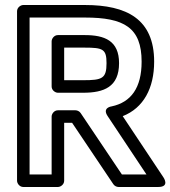

<svg xmlns="http://www.w3.org/2000/svg" viewBox="-20 -721 680 766"><path d="M545 -475C545 -370.6 502.7 -312.7 424.9 -296.5C424.9 -296.5 386.8 -291.8 409.2 -258.2L564.3 -25H466.3L301.8 -269.9C297.1 -276.9 288.6 -281 281 -281H211C195.9 -281 186 -266.7 186 -256V-25H98V-651H319C474.7 -651 545 -611.3 545 -475ZM595 -475C595 -645.4 485 -701 319 -701H73C62.3 -701 48 -691.1 48 -676V0C48 10.7 57.9 25 73 25H211C221.7 25 236 15.1 236 0V-231H267.7L432.2 13.9C436.5 20.3 444.6 25 453 25H611C659.5 25 631.8 -13.8 631.8 -13.8L469.6 -257.6C553 -290.3 595 -369.7 595 -475ZM455 -469C455 -559.2 396.8 -581 318 -581H211C195.9 -581 186 -566.7 186 -556V-376C186 -360.9 200.3 -351 211 -351H312C394.6 -351 455 -374.1 455 -469ZM405 -469C405 -407.8 387.8 -401 312 -401H236V-531H318C390.6 -531 405 -525.2 405 -469Z"/></svg>

Font: Fog Sans
Style: Outline
Weight: 700
Foundry: Intel Corporation
Version: Version 1.00